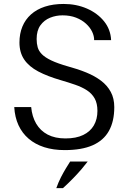

<svg xmlns="http://www.w3.org/2000/svg" viewBox="-20 -752 659 981"><path d="M310.5 14.9Q252.4 14.9 206.1 0.1Q159.7 -14.8 126.5 -43.2Q93.3 -71.5 74.5 -112.3Q55.8 -153 52.8 -204.9H139.3Q143.9 -156.1 165 -120Q186.2 -84 223.6 -64.3Q261.1 -44.7 314.5 -44.7Q368.8 -44.7 405.1 -62.3Q441.3 -79.8 459.6 -111.5Q477.8 -143.2 477.8 -185.4Q477.8 -223.8 463.6 -249.1Q449.3 -274.4 423.9 -290.8Q398.4 -307.2 364.5 -318.9Q330.6 -330.7 291.7 -342Q223.1 -361.8 175.6 -386.8Q128.2 -411.8 103.8 -447.7Q79.4 -483.6 79.4 -534.6Q79.4 -579.8 94.4 -616.1Q109.4 -652.5 138.4 -678.4Q167.4 -704.3 209.4 -718.1Q251.4 -731.8 305.3 -731.8Q369.7 -731.8 423.8 -708.4Q477.8 -684.9 511.5 -643.4Q545.2 -601.8 547.7 -546.9H461Q461.3 -567.7 450.8 -589.8Q440.3 -611.9 419.5 -630.9Q398.8 -650 368.6 -661.8Q338.4 -673.6 299.4 -673.6Q265.9 -673.6 235.8 -661.4Q205.6 -649.1 186.4 -622.6Q167.2 -596 167.2 -552.6Q167.2 -529.3 172.6 -510.3Q177.9 -491.4 194 -475Q210.1 -458.5 242.2 -443.2Q274.3 -427.9 328.4 -412.4Q378.2 -399.1 421.1 -381.5Q464 -364 496.1 -339.7Q528.2 -315.5 546 -282.3Q563.9 -249.1 563.9 -204.6Q563.9 -132.3 536.6 -83.3Q509.3 -34.3 453.3 -9.7Q397.3 14.9 310.5 14.9ZM301.8 209.1Q330.4 183.2 354.8 157.9Q379.2 132.7 397.8 110.8Q416.3 88.9 428.2 73.2H338.5Q329.4 87.3 317.2 107.4Q304.9 127.5 291.8 152.9Q278.7 178.3 267.7 209.1Z"/></svg>

Font: Russolo 10pt ExtraLight
Style: Regular
Weight: 200
Designer: Micah Stupak-Hahn
Version: Version 1.000